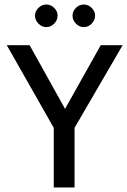

<svg xmlns="http://www.w3.org/2000/svg" viewBox="-20 -830 563 850"><path d="M111 -630 268 -348 426 -630H523L310 -264V0H218V-264L10 -630ZM135 -761Q135 -780 150 -795Q165 -810 185 -810Q205 -810 220 -795Q235 -780 235 -761Q235 -741 220 -725.5Q205 -710 185 -710Q165 -710 150 -725.5Q135 -741 135 -761ZM301 -761Q301 -780 316 -795Q331 -810 351 -810Q371 -810 386 -795Q401 -780 401 -761Q401 -741 386 -725.5Q371 -710 351 -710Q331 -710 316 -725.5Q301 -741 301 -761Z"/></svg>

Font: Mukta Mahee
Style: Regular
Weight: 400
Designer: Shuchita Grover, Noopur Datye, Girish Dalvi, Yashodeep Gholap
Foundry: Ek Type
Version: Version 2.538;PS 1.000;hotconv 16.6.51;makeotf.lib2.5.65220;